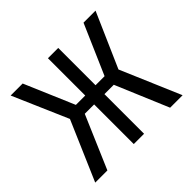

<svg xmlns="http://www.w3.org/2000/svg" viewBox="-135 -710 870 870"><g transform="rotate(-45 300.0 -275.0)"><path d="M20 0 143 -285 28 -550H105L207 -311H267V-550H333V-311H391L495 -550H572L457 -288L580 0H500L393 -254H333V0H267V-254H207L98 0Z"/></g></svg>

Font: JetBrains Mono NL Light
Style: Regular
Weight: 300
Monospace: yes
Designer: Philipp Nurullin, Konstantin Bulenkov
Foundry: JetBrains
Version: Version 2.305; ttfautohint (v1.8.4.7-5d5b)